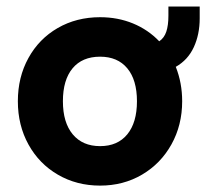

<svg xmlns="http://www.w3.org/2000/svg" viewBox="-20 -556 630 586"><path d="M34.5 -247Q34.5 -320.5 66.8 -379Q99 -437.5 156.2 -470.5Q213.5 -503.5 285.5 -503.5Q339.5 -503.5 385.8 -484.5Q432 -465.5 466 -430Q481 -440 487.5 -459.2Q494 -478.5 494 -508V-536H589.5V-500Q589.5 -451 571.5 -412Q553.5 -373 516.5 -352Q536 -303 536 -247Q536 -174 503.2 -115.2Q470.5 -56.5 413.5 -23Q356.5 10.5 285.5 10.5Q214 10.5 156.8 -22.8Q99.5 -56 67 -114.8Q34.5 -173.5 34.5 -247ZM285.5 -110Q339 -110 368.5 -146Q398 -182 398 -247Q398 -312 368.5 -347.5Q339 -383 285.5 -383Q231 -383 201.5 -347.5Q172 -312 172 -247Q172 -182 202 -146Q232 -110 285.5 -110Z"/></svg>

Font: HK Grotesk ExtraBold
Style: Regular
Weight: 800
Designer: Alfredo Marco Pradil
Foundry: Hanken Design Co.
Version: Version 3.001